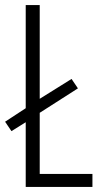

<svg xmlns="http://www.w3.org/2000/svg" viewBox="-22 -734 403 754"><path d="M79 0H341V-51H134V-291L284 -387L259 -424L134 -346V-714H79V-309L-2 -256L23 -219L79 -254Z"/></svg>

Font: Noto Sans Devanagari ExtraCondensed Light
Style: Regular
Weight: 300
Width: 2
Designer: Jelle Bosma - Monotype Design Team
Foundry: Monotype Imaging Inc.
Version: Version 2.004